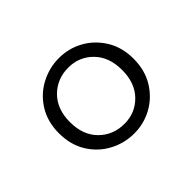

<svg xmlns="http://www.w3.org/2000/svg" viewBox="-76 -865 502 502"><g transform="rotate(-45 175.5 -613.5)"><path d="M177 -510Q217 -510 244.5 -538Q272 -566 272 -614Q272 -662 244.5 -690Q217 -718 177 -718Q135 -718 107 -690Q79 -662 79 -614Q79 -566 107 -538Q135 -510 177 -510ZM177 -474Q141 -474 109 -491Q77 -508 57.5 -539.5Q38 -571 38 -614Q38 -656 57.5 -687.5Q77 -719 109 -736Q141 -753 177 -753Q213 -753 244 -736Q275 -719 294.5 -687.5Q314 -656 314 -614Q314 -571 294.5 -539.5Q275 -508 244 -491Q213 -474 177 -474Z"/></g></svg>

Font: Noto Serif TC ExtraLight SemiBold
Style: Regular
Weight: 600
Version: Version 2.003-H1;hotconv 1.1.1;makeotfexe 2.6.0